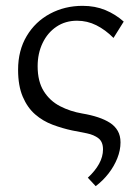

<svg xmlns="http://www.w3.org/2000/svg" viewBox="-20 -443 470 658"><path d="M308 195 281 166Q306 143 319.5 118.5Q333 94 333 69Q333 43 317.5 31Q302 19 278 14Q254 9 227 4Q194 -3 160.5 -15.5Q127 -28 100.5 -51Q74 -74 58 -111.5Q42 -149 42 -204Q42 -270 71.5 -319.5Q101 -369 151.5 -396Q202 -423 263 -423Q306 -423 341 -408.5Q376 -394 404 -369L369 -313Q341 -341 310 -356.5Q279 -372 244 -372Q204 -372 173.5 -351.5Q143 -331 126 -295.5Q109 -260 109 -216Q109 -164 130 -130.5Q151 -97 186 -79Q221 -61 262 -54Q292 -49 316 -41Q340 -33 357 -22Q374 -11 383.5 5.5Q393 22 393 45Q393 72 382 99.5Q371 127 352 151.5Q333 176 308 195Z"/></svg>

Font: Ysabeau Office
Style: Regular
Weight: 400
Designer: Christian Thalmann (Catharsis Fonts)
Version: Version 2.001;gftools[0.9.30]; featfreeze: tnum,lnum,ss02